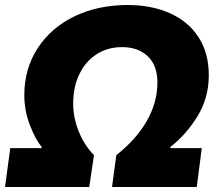

<svg xmlns="http://www.w3.org/2000/svg" viewBox="-31 -746 889 766"><path d="M10 -155H135V-160Q110 -190 88 -247.5Q66 -305 66 -366Q66 -472 119.5 -554Q173 -636 266.5 -681Q360 -726 478 -726Q574 -726 647.5 -693Q721 -660 761.5 -597Q802 -534 802 -446Q802 -355 756.5 -281.5Q711 -208 649 -160V-155H774L754 0H416L433 -127Q513 -190 555 -264Q597 -338 597 -417Q597 -485 558.5 -521.5Q520 -558 456 -558Q399 -558 355 -530Q311 -502 286 -451Q261 -400 261 -332Q261 -277 283 -222Q305 -167 344 -127L325 0H-11Z"/></svg>

Font: Nebula Sans Black
Style: Regular
Weight: 900
Italic angle: -9°
Designer: Paul D. Hunt for Adobe (as Source Sans)
Foundry: Nebula Entertainment & Broadcasting LLC
Version: Version 1.010